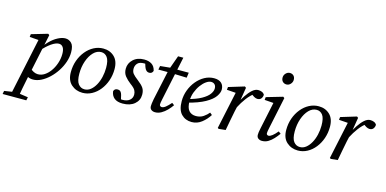

<svg xmlns="http://www.w3.org/2000/svg" viewBox="-134 -1149 3682 1833"><g transform="rotate(15 1707.5 -233.0)"><path d="M21 219 148 -380 167 -366 57 -374 60 -402 220 -449 233 -439 148 -35 144 -19Q126 66 116.5 119Q107 172 99 219ZM97 -39 136 -95Q159 -71 181 -60.5Q203 -50 223 -50Q258 -50 288 -69.5Q318 -89 341 -120Q368 -156 384 -203Q400 -250 400 -297Q400 -341 385 -362.5Q370 -384 344 -384Q313 -384 270 -354Q227 -324 180 -270L171 -276Q200 -329 238.5 -368Q277 -407 317.5 -428Q358 -449 391 -449Q426 -449 451.5 -423.5Q477 -398 477 -334Q477 -287 460.5 -238Q444 -189 415 -144.5Q386 -100 349 -65Q312 -30 271.5 -9.5Q231 11 191 11Q163 11 141.5 0Q120 -11 97 -39ZM-52 219 -46 187 58 171H79L189 187L182 219Z M680 11Q615 11 569 -30Q523 -71 523 -151Q523 -213 542 -266.5Q561 -320 595 -361.5Q629 -403 673 -426Q717 -449 766 -449Q832 -449 875.5 -407.5Q919 -366 919 -286Q919 -226 900.5 -172.5Q882 -119 849 -77.5Q816 -36 772.5 -12.5Q729 11 680 11ZM690 -26Q723 -26 750 -47.5Q777 -69 797 -105Q817 -141 827.5 -186Q838 -231 838 -277Q838 -350 815 -380.5Q792 -411 756 -411Q713 -411 679 -376Q645 -341 625 -283.5Q605 -226 605 -158Q605 -87 629 -56.5Q653 -26 690 -26Z M1058 -1 1020 -31Q1035 -27 1044 -25Q1053 -23 1065 -23Q1112 -23 1137.5 -44Q1163 -65 1163 -100Q1163 -122 1152 -142.5Q1141 -163 1102 -191Q1068 -217 1044.5 -246Q1021 -275 1021 -318Q1021 -373 1062 -411Q1103 -449 1170 -449Q1214 -449 1244 -430Q1274 -411 1284 -367Q1275 -339 1247 -339Q1213 -339 1198 -383L1181 -436L1212 -409Q1205 -411 1197 -412Q1189 -413 1178 -413Q1132 -413 1112.5 -391Q1093 -369 1093 -338Q1093 -309 1108 -290Q1123 -271 1161 -242Q1202 -211 1219.5 -185Q1237 -159 1237 -119Q1237 -62 1193.5 -25.5Q1150 11 1077 11Q1023 11 994 -13Q965 -37 960 -80Q968 -107 997 -107Q1017 -107 1027.5 -96Q1038 -85 1043 -65Z M1324 -391 1331 -428 1454 -440V-437H1612L1605 -386L1450 -391ZM1354 -106 1421 -417 1473 -562H1525L1433 -126Q1429 -108 1427 -94.5Q1425 -81 1425 -74Q1425 -64 1432 -58.5Q1439 -53 1446 -53Q1464 -53 1485 -69.5Q1506 -86 1534 -118L1557 -101Q1538 -73 1513 -47.5Q1488 -22 1459 -5.5Q1430 11 1398 11Q1376 11 1360.5 -0.5Q1345 -12 1345 -36Q1345 -47 1347 -62.5Q1349 -78 1354 -106Z M1759 11Q1697 11 1657 -30Q1617 -71 1617 -159Q1617 -215 1636.5 -267Q1656 -319 1690 -360Q1724 -401 1768 -425Q1812 -449 1861 -449Q1908 -449 1933 -426Q1958 -403 1958 -362Q1958 -331 1932 -293.5Q1906 -256 1842 -220Q1778 -184 1664 -155L1661 -190Q1747 -212 1797.5 -240.5Q1848 -269 1869.5 -299Q1891 -329 1891 -355Q1891 -381 1877.5 -394.5Q1864 -408 1842 -408Q1820 -408 1793.5 -389.5Q1767 -371 1743.5 -339Q1720 -307 1704.5 -266Q1689 -225 1689 -180Q1689 -113 1714 -84Q1739 -55 1784 -55Q1827 -55 1858 -76.5Q1889 -98 1908 -122L1930 -104Q1901 -57 1857 -23Q1813 11 1759 11Z M2137 -231 2136 -276Q2157 -318 2183 -357.5Q2209 -397 2238 -423Q2267 -449 2296 -449Q2316 -449 2333 -442Q2350 -435 2359 -419Q2358 -396 2345.5 -380.5Q2333 -365 2309 -365Q2294 -365 2276 -375Q2258 -385 2242 -401L2231 -412L2277 -409Q2234 -378 2200.5 -333.5Q2167 -289 2137 -231ZM2016 0 2097 -380 2117 -366 2006 -374 2009 -402 2164 -449 2177 -439 2154 -299 2151 -282 2131 -194Q2121 -145 2112 -97Q2103 -49 2094 0L2026 7Z M2402 -36Q2402 -47 2404 -62.5Q2406 -78 2412 -105L2470 -380L2486 -366L2379 -374L2382 -402L2543 -449L2556 -439L2490 -125Q2482 -88 2482 -73Q2482 -63 2488.5 -58Q2495 -53 2502 -53Q2533 -53 2587 -118L2610 -101Q2590 -73 2566.5 -47.5Q2543 -22 2515.5 -5.5Q2488 11 2454 11Q2433 11 2417.5 -0.5Q2402 -12 2402 -36ZM2541 -570Q2519 -570 2504 -584.5Q2489 -599 2489 -625Q2489 -649 2506.5 -667Q2524 -685 2546 -685Q2569 -685 2583.5 -670.5Q2598 -656 2598 -630Q2598 -607 2581 -588.5Q2564 -570 2541 -570Z M2809 11Q2744 11 2698 -30Q2652 -71 2652 -151Q2652 -213 2671 -266.5Q2690 -320 2724 -361.5Q2758 -403 2802 -426Q2846 -449 2895 -449Q2961 -449 3004.5 -407.5Q3048 -366 3048 -286Q3048 -226 3029.5 -172.5Q3011 -119 2978 -77.5Q2945 -36 2901.5 -12.5Q2858 11 2809 11ZM2819 -26Q2852 -26 2879 -47.5Q2906 -69 2926 -105Q2946 -141 2956.5 -186Q2967 -231 2967 -277Q2967 -350 2944 -380.5Q2921 -411 2885 -411Q2842 -411 2808 -376Q2774 -341 2754 -283.5Q2734 -226 2734 -158Q2734 -87 2758 -56.5Q2782 -26 2819 -26Z M3245 -231 3244 -276Q3265 -318 3291 -357.5Q3317 -397 3346 -423Q3375 -449 3404 -449Q3424 -449 3441 -442Q3458 -435 3467 -419Q3466 -396 3453.5 -380.5Q3441 -365 3417 -365Q3402 -365 3384 -375Q3366 -385 3350 -401L3339 -412L3385 -409Q3342 -378 3308.5 -333.5Q3275 -289 3245 -231ZM3124 0 3205 -380 3225 -366 3114 -374 3117 -402 3272 -449 3285 -439 3262 -299 3259 -282 3239 -194Q3229 -145 3220 -97Q3211 -49 3202 0L3134 7Z"/></g></svg>

Font: Lisu Bosa
Style: Italic
Weight: 400
Italic angle: -19°
Designer: David Morse, Annie Olsen, Victor Gaultney, Frank Grießhammer (Latin)
Foundry: SIL International
Version: Version 2.000